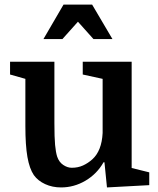

<svg xmlns="http://www.w3.org/2000/svg" viewBox="-20 -810 692 840"><path d="M218 -540V-272Q218 -208 221 -176Q224 -144 230 -125Q238 -101 256.5 -88.5Q275 -76 294 -76Q321 -76 343 -86Q365 -96 384 -113Q425 -150 429 -228V-465L342 -484V-540H556V-75L633 -56V0L448 10L437 -100H433Q404 -49 354 -19.5Q304 10 247 10Q209 10 177.5 -4.5Q146 -19 128 -44Q109 -72 100 -123Q91 -174 91 -259V-465L24 -484V-540ZM472 -639 383 -790H258L170 -639H253L321 -715L389 -639Z"/></svg>

Font: Domine
Style: Regular
Weight: 400
Designer: Pablo Impallari, Rodrigo Fuenzalida, Brenda Gallo
Foundry: Pablo Impallari, Rodrigo Fuenzalida, Brenda Gallo
Version: Version 2.000;September 19, 2022;FontCreator 14.0.0.2877 64-